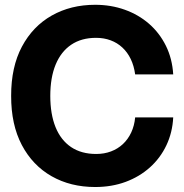

<svg xmlns="http://www.w3.org/2000/svg" viewBox="-20 -750 751 782"><path d="M367.6 11.7Q267.4 11.7 190.1 -32.3Q112.8 -76.3 68.9 -159.3Q25.1 -242.4 25.4 -359.4Q25.1 -477.1 69.3 -560.1Q113.6 -643.1 191 -686.8Q268.4 -730.5 367.6 -730.5Q432.1 -730.5 488.2 -710.4Q544.2 -690.4 587.1 -653.1Q629.9 -615.7 655.8 -563.4Q681.6 -511.1 685.5 -446.9H530.5Q525.8 -481.9 512.5 -509.5Q499.2 -537.1 478.4 -556.4Q457.6 -575.8 430.5 -585.8Q403.4 -595.9 371.1 -595.9Q311.6 -595.9 270.1 -567.9Q228.5 -539.8 206.6 -486.9Q184.8 -433.9 184.8 -359.4Q184.8 -285.2 206.2 -232.2Q227.7 -179.2 269.5 -151Q311.2 -122.9 371.7 -122.9Q404.6 -122.9 432.1 -133.3Q459.7 -143.7 480.5 -163.1Q501.4 -182.6 514.4 -210.3Q527.3 -237.9 530.5 -271.9H685.5Q682.4 -210.2 657.7 -158.2Q633 -106.2 590.6 -68.2Q548.2 -30.2 491.6 -9.2Q435 11.7 367.6 11.7Z"/></svg>

Font: Inter Display V
Style: Regular
Weight: 400
Designer: Rasmus Andersson
Foundry: rsms
Version: Version 3.015;git-src